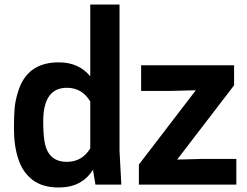

<svg xmlns="http://www.w3.org/2000/svg" viewBox="-20 -820 1098 853"><path d="M42 0ZM241 13Q169 13 125 -20.5Q81 -54 61.5 -113Q42 -172 42 -249Q42 -303 45 -339Q48 -375 61 -415Q101 -543 241 -543Q330 -543 381 -481V-800H511V-150L519 0H404L393 -66Q344 13 241 13ZM277 -101Q345 -101 381 -161V-369Q345 -430 277 -430Q172 -430 172 -281Q172 -229 177 -197Q190 -101 277 -101ZM1030 0H597V-89L850 -419L737 -416H607V-530H1020V-441L767 -111L880 -114H1030Z"/></svg>

Font: Tanohe Sans SemiBold
Style: Regular
Weight: 600
Designer: Village Type and Design LLC & Cristiano Sobral
Foundry: Cooper Hewitt Smithsonian Design Museum
Version: Version 1.00;September 29, 2021;FontCreator 13.0.0.2655 64-b